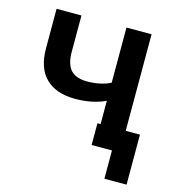

<svg xmlns="http://www.w3.org/2000/svg" viewBox="-99 -609 759 820"><g transform="rotate(15 280.5 -199.0)"><path d="M360 0V-199Q302 -172 226 -172Q142 -172 96.5 -216.5Q51 -261 51 -349V-523H161V-363Q161 -308 184 -282.5Q207 -257 258 -257Q286 -257 313.5 -263Q341 -269 360 -279V-523H471V0ZM436 125V0H346V-96H534V125Z"/></g></svg>

Font: Raleway SemiBold
Style: Regular
Weight: 600
Designer: Matt McInerney, Pablo Impallari, Rodrigo Fuenzalida
Foundry: Matt McInerney, Pablo Impallari, Rodrigo Fuenzalida
Version: Version 4.026